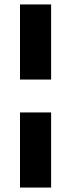

<svg xmlns="http://www.w3.org/2000/svg" viewBox="-20 -727 320 864"><path d="M210 117H70V-221H210ZM210 -369H70V-707H210Z"/></svg>

Font: Hind Vadodara
Style: Bold
Weight: 700
Designer: Hitesh Malaviya
Foundry: Indian Type Foundry
Version: Version 0.702;PS 1.0;hotconv 1.0.81;makeotf.lib2.5.63406